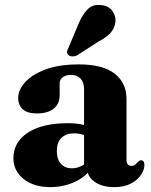

<svg xmlns="http://www.w3.org/2000/svg" viewBox="-20 -754 620 787"><path d="M337 -66V-76.5L324.5 -78V-389Q324.5 -416 310.5 -431.5Q296.5 -447 271.5 -447Q250 -447 237.2 -437.5Q224.5 -428 224.5 -413.5V-364Q224.5 -328 200 -308.5Q175.5 -289 131 -289Q93 -289 73.8 -305.8Q54.5 -322.5 54.5 -353Q54.5 -385 82.5 -416.5Q110.5 -448 165.8 -469Q221 -490 303.5 -490Q402 -490 450.2 -452Q498.5 -414 498.5 -348.5V-99Q498.5 -87 503.8 -80.5Q509 -74 519 -74Q529 -74 534.2 -79Q539.5 -84 544 -89Q547 -92 550.2 -94.5Q553.5 -97 558 -97Q565.5 -97 568.8 -91.8Q572 -86.5 572 -78Q572 -58.5 558.2 -37.5Q544.5 -16.5 517 -1.8Q489.5 13 448.5 13Q398.5 13 367.8 -8.8Q337 -30.5 337 -66ZM35 -105.5Q35 -171 93.8 -210Q152.5 -249 258.5 -249Q289.5 -249 313.5 -244.2Q337.5 -239.5 354 -231L340 -193.5Q326.5 -200.5 313 -204Q299.5 -207.5 283.5 -207.5Q250.5 -207.5 231.8 -188.8Q213 -170 213 -135.5Q213 -100.5 230 -82.2Q247 -64 274 -64Q294.5 -64 313.5 -73.5Q332.5 -83 344 -98.5L355.5 -64.5Q329.5 -27.5 283.8 -7.2Q238 13 186 13Q118.5 13 76.8 -20.2Q35 -53.5 35 -105.5ZM302.5 -658Q318.5 -695.5 340.2 -716.8Q362 -738 395.5 -733Q426 -730 441 -708.5Q456 -687 453 -663.5Q449.5 -637 432.5 -618.8Q415.5 -600.5 383.5 -583.5L295 -526.5Q286 -522.5 276.2 -522.8Q266.5 -523 260.5 -528.5Q253.5 -535 255 -543Q256.5 -551 261 -559Z"/></svg>

Font: Fraunces
Style: Bold
Weight: 700
Version: Version 1.000;[b76b70a41]